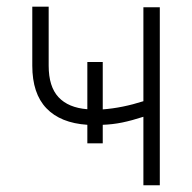

<svg xmlns="http://www.w3.org/2000/svg" viewBox="-20 -552 573 572"><path d="M286.1 -226.1Q344.7 -230.5 407.2 -250.5V-530.3H456.1V0H407.2V-204.1Q372.6 -192.9 344 -187Q315.4 -181.2 286.1 -180.2V-125H240.2V-180.2Q160.2 -185.5 118.2 -229.5Q76.2 -273.4 76.2 -356.4V-532.2H125V-356.4Q125 -293.9 154.3 -262.5Q183.6 -231 240.2 -226.6V-367.2H286.1Z"/></svg>

Font: Pretendard Std ExtraLight
Style: Regular
Weight: 200
Designer: Base glyphs from Inter by Rasmus Andersson; Hangeul glyphs from Noto Sans CJK(Source Han Sans) by Jang Soo-young and Kan
Foundry: Kil Hyung-jin
Version: Version 1.309